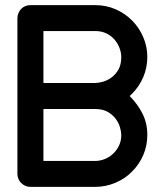

<svg xmlns="http://www.w3.org/2000/svg" viewBox="-20 -729 643 749"><path d="M149.4 -405.3H351.6Q363.3 -405.3 380.6 -409.9Q397.9 -414.6 414.1 -426Q430.2 -437.5 441.7 -457Q453.1 -476.6 453.1 -506.8Q453.1 -522.9 446.5 -541Q439.9 -559.1 427.2 -574Q414.6 -588.9 395.5 -598.4Q376.5 -607.9 351.6 -607.9H149.4ZM351.6 -303.7H149.4V-101.1H351.6Q368.7 -101.1 386.5 -107.7Q404.3 -114.3 418.9 -127.2Q433.6 -140.1 443.4 -159.2Q453.1 -178.2 453.1 -202.6Q453.1 -214.4 448.2 -231.7Q443.4 -249 431.6 -265.1Q419.9 -281.2 400.4 -292.5Q380.9 -303.7 351.6 -303.7ZM495.1 -59.6Q467.8 -31.7 429.9 -15.9Q392.1 0 351.6 0H98.1Q87.9 0 78.6 -4.2Q69.3 -8.3 62.5 -15.1Q55.7 -22 51.8 -31.2Q47.9 -40.5 47.9 -50.8V-658.2Q47.9 -668.5 51.8 -677.7Q55.7 -687 62.5 -694.1Q69.3 -701.2 78.6 -705.1Q87.9 -709 98.1 -709H351.6Q394 -709 430.9 -692.9Q467.8 -676.8 495.4 -648.9Q522.9 -621.1 538.8 -584.2Q554.7 -547.4 554.7 -506.8Q554.7 -465.8 539.1 -428.7Q523.4 -391.6 495.1 -363.3L490.7 -358.9Q489.3 -357.4 488 -356.4Q486.8 -355.5 485.8 -354.5Q517.6 -322.3 536.1 -285.2Q554.7 -248 554.7 -202.6Q554.7 -161.1 539.1 -124.5Q523.4 -87.9 495.1 -59.6Z"/></svg>

Font: TGL 0-17
Style: Regular
Weight: 400
Designer: Peter Wiegel
Foundry: Peter Wiegel
Version: Version 1.003 2010